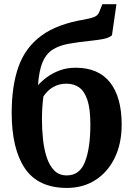

<svg xmlns="http://www.w3.org/2000/svg" viewBox="-20 -892 635 920"><path d="M300.5 8.5Q163 8.5 99.5 -85Q36 -178.5 36 -352Q36 -481 68.8 -572.8Q101.5 -664.5 177.8 -720.8Q254 -777 384.5 -798.5Q415 -804 432 -811Q449 -818 455.5 -834.5L470.5 -872H538L516.5 -723Q502.5 -710.5 475.2 -705.2Q448 -700 418 -697Q354 -690.5 307.8 -682Q261.5 -673.5 230.8 -653.2Q200 -633 183.5 -593Q167 -553 162 -483.5Q178.5 -502.5 204.8 -522Q231 -541.5 265.8 -554.5Q300.5 -567.5 342 -567.5Q452 -567.5 507.5 -496.8Q563 -426 563 -295Q563 -204 529.8 -135.8Q496.5 -67.5 437.5 -29.5Q378.5 8.5 300.5 8.5ZM300 -51.5Q362.5 -51.5 387.8 -117.8Q413 -184 413 -295Q413 -370 398.8 -412.8Q384.5 -455.5 359 -473.2Q333.5 -491 299.5 -491Q268 -491 245.5 -480.2Q223 -469.5 208.8 -455Q194.5 -440.5 188 -429.5Q184.5 -406 182.8 -376.8Q181 -347.5 181 -321Q181 -273 186 -225.2Q191 -177.5 203.8 -138.2Q216.5 -99 239.8 -75.2Q263 -51.5 300 -51.5Z"/></svg>

Font: Merriweather
Style: Bold
Weight: 700
Designer: Eben Sorkin
Foundry: Eben Sorkin
Version: Version 2.100; ttfautohint (v1.7.19-72a1) -l 8 -r 50 -G 200 